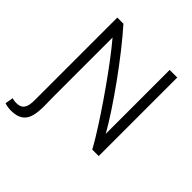

<svg xmlns="http://www.w3.org/2000/svg" viewBox="-257 -852 1198 1198"><g transform="rotate(45 342.0 -253.0)"><path d="M-25 178C-14 182 8 187 31 187C180 187 157 57 157 -76V-584C257 -467 428 -224 522 -69C538 -43 551 -20 562 0H619V-693H552V-129C469 -277 280 -541 144 -693H90V37C90 101 72 130 21 130C5 130 -9 127 -16 124Z"/></g></svg>

Font: Repo Light
Style: Regular
Weight: 300
Designer: Stefan Peev
Foundry: Context Ltd
Version: Version 001.502